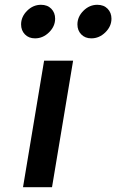

<svg xmlns="http://www.w3.org/2000/svg" viewBox="-20 -781 485 801"><path d="M164 -528H285L197 0H76ZM303 -679Q303 -711 328 -736Q353 -761 386 -761Q413 -761 429 -744.5Q445 -728 445 -703Q445 -671 419.5 -646Q394 -621 361 -621Q335 -621 319 -637.5Q303 -654 303 -679ZM68 -679Q68 -711 93 -736Q118 -761 151 -761Q178 -761 194 -744.5Q210 -728 210 -703Q210 -671 184.5 -646Q159 -621 126 -621Q100 -621 84 -637.5Q68 -654 68 -679Z"/></svg>

Font: Be Vietnam SemiBold
Style: Italic
Weight: 600
Italic angle: -9.556°
Designer: Gabriel Lam
Foundry: TypeRant
Version: Version 3.000